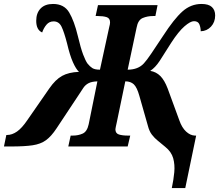

<svg xmlns="http://www.w3.org/2000/svg" viewBox="-72 -740 1107 970"><path d="M796 210Q805 168 808.5 130Q812 92 803 59.5Q794 27 763 2Q743 -15 726 -28.5Q709 -42 695.5 -59.5Q682 -77 675 -105L632 -256Q620 -299 604 -314Q588 -329 561 -329L518 -122Q515 -107 513 -99Q511 -91 511 -87Q511 -66 529 -60.5Q547 -55 574 -55H586L573 0H273L285 -55H296Q323 -55 345.5 -65Q368 -75 376 -112L420 -329Q391 -328 375 -319.5Q359 -311 349 -296Q339 -281 326 -261L214 -92Q187 -51 160 -31.5Q133 -12 92.5 -6Q52 0 -15 0H-52L-40 -58H-37Q-11 -58 14 -75.5Q39 -93 66 -133L177 -293Q208 -338 241.5 -356.5Q275 -375 327 -377Q312 -391 296.5 -425.5Q281 -460 267 -520Q252 -578 239 -605Q226 -632 199 -632Q177 -632 163 -615.5Q149 -599 141 -576Q111 -589 111 -635Q111 -674 133 -697Q155 -720 196 -720Q252 -720 277.5 -677Q303 -634 321 -559Q336 -496 348 -464.5Q360 -433 370 -419Q382 -404 394.5 -396Q407 -388 433 -388L480 -604Q484 -618 484 -627Q484 -648 466.5 -653.5Q449 -659 422 -659H411L423 -714H724L713 -659H701Q673 -659 649 -649Q625 -639 618 -600L573 -388Q626 -388 655 -420Q669 -435 692 -469Q715 -503 752 -559Q807 -644 849.5 -682Q892 -720 946 -720Q982 -720 998.5 -704.5Q1015 -689 1015 -662Q1015 -628 994 -605.5Q973 -583 942 -582Q942 -600 935.5 -616.5Q929 -633 908 -633Q890 -633 860 -607Q830 -581 793 -524Q757 -466 734.5 -432Q712 -398 687 -382Q717 -377 738 -356Q759 -335 775 -293L834 -132Q847 -95 868 -75.5Q889 -56 912 -55H919L864 210Z"/></svg>

Font: Noto Serif Condensed ExtraBold
Style: Italic
Weight: 800
Width: 3
Italic angle: -12°
Designer: Monotype Design Team
Foundry: Monotype Imaging Inc.
Version: Version 2.014; ttfautohint (v1.8.4.7-5d5b)